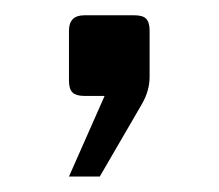

<svg xmlns="http://www.w3.org/2000/svg" viewBox="-20 -120 285 250"><path d="M69.8 -80.1V-15.1C69.8 -7.6 71.4 -2.4 74.5 0.5C77.6 3.4 82.7 4.9 89.8 4.9H116.2L69.8 109.9H109.9L165 15.1C171.5 3.7 174.8 -8 174.8 -20V-80.1C174.8 -87.2 173.3 -92.4 170.4 -95.5C167.5 -98.6 162.3 -100.1 154.8 -100.1H89.8C76.5 -100.1 69.8 -93.4 69.8 -80.1Z"/></svg>

Font: Numans
Style: Regular
Weight: 400
Designer: Jovanny Lemonad
Foundry: Jovanny Lemonad
Version: Version 001.001